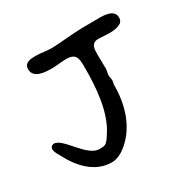

<svg xmlns="http://www.w3.org/2000/svg" viewBox="-153 -700 721 726"><g transform="rotate(-30 207.0 -336.5)"><path d="M38 -551C38 -510 91 -509 120 -509C141 -509 161 -513 182 -513C225 -513 227 -489 227 -453C227 -367 221 -260 172 -188C165 -177 154 -158 140 -156C134 -155 127 -155 121 -155C67 -155 21 -259 -18 -259C-27 -259 -34 -252 -34 -243C-34 -229 -24 -217 -18 -205C13 -145 64 -88 137 -88C161 -88 184 -101 202 -116C267 -171 290 -255 290 -337C290 -344 293 -349 293 -356C293 -364 290 -371 290 -379C290 -388 294 -397 294 -407C294 -427 293 -446 293 -466C293 -492 293 -518 325 -518C342 -518 358 -516 375 -516C391 -516 409 -518 423 -527H424C431 -533 434 -540 434 -549C434 -584 390 -585 365 -585C321 -585 276 -585 232 -581C206 -579 180 -576 154 -576C132 -576 111 -581 89 -581C67 -581 38 -580 38 -551Z"/></g></svg>

Font: ChillLongCangKaiShu Medium
Style: Regular
Weight: 500
Version: Version 3.500;Glyphs 3.1.1 (3135)